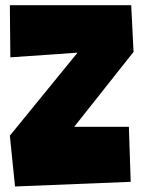

<svg xmlns="http://www.w3.org/2000/svg" viewBox="-20 -712 536 723"><path d="M482.9 -516.6 259.3 -234.4H465.3L472.2 -27.3L36.6 -9.8L17.1 -201.2L272 -513.7L19 -496.1L17.1 -692.4H474.1Z"/></svg>

Font: Luckiest Guy
Style: Regular
Weight: 400
Designer: Astigmatic (AOETI)
Foundry: Astigmatic (AOETI)
Version: Version 1.000